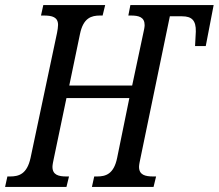

<svg xmlns="http://www.w3.org/2000/svg" viewBox="-37 -734 859 754"><path d="M-17 0H224L234 -41H224C193 -41 169 -47 169 -79C169 -86 172 -101 174 -110L224 -349H471L423 -114C410 -50 378 -41 344 -41H333L324 0H566L576 -41H565C533 -41 509 -47 509 -79C509 -86 512 -101 514 -110L630 -670H678C716 -670 733 -654 732 -610L729 -553H771L802 -714H475L467 -673H477C508 -673 531 -667 531 -635C531 -628 528 -613 526 -605L482 -398H235L277 -600C290 -664 322 -673 356 -673H366L376 -714H133L124 -673H135C168 -673 191 -667 191 -636C191 -629 189 -614 187 -605L83 -114C69 -50 37 -41 2 -41H-8Z"/></svg>

Font: Noto Serif ExtraCondensed
Style: Italic
Weight: 400
Width: 2
Italic angle: -12°
Designer: Monotype Design Team
Foundry: Monotype Imaging Inc.
Version: Version 2.014